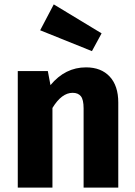

<svg xmlns="http://www.w3.org/2000/svg" viewBox="-20 -855 613 875"><path d="M443 -703 399 -622 163 -717 225 -835ZM372 -548Q441 -548 480 -506Q519 -464 519 -388V0H361V-361Q361 -401 348.5 -416.5Q336 -432 311 -432Q261 -432 219 -363V0H61V-531H198L210 -467Q277 -548 372 -548Z"/></svg>

Font: Fira Sans
Style: Bold
Weight: 700
Designer: bBox Type GmbH & Carrois Corporate GbR & Edenspiekermann AG
Foundry: bBox Type GmbH & Carrois Corporate GbR & Edenspiekermann AG
Version: Version 4.301;PS 004.301;hotconv 1.0.88;makeotf.lib2.5.64775